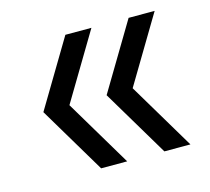

<svg xmlns="http://www.w3.org/2000/svg" viewBox="-71 -576 646 591"><g transform="rotate(-15 252.0 -281.0)"><path d="M183 -68.5 56 -281.5 183 -494H266L139 -281.5L266 -68.5ZM384.5 -68.5 257.5 -281.5 384.5 -494H467.5L340.5 -281.5L467.5 -68.5Z"/></g></svg>

Font: Encode Sans
Style: Regular
Weight: 400
Designer: Multiple Designers
Foundry: Impallari Type
Version: Version 3.002; ttfautohint (v1.8.3) -l 8 -r 50 -G 200 -x 14 